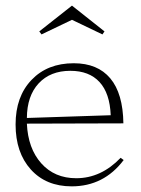

<svg xmlns="http://www.w3.org/2000/svg" viewBox="-20 -640 498 680"><path d="M372.1 -231.9Q369.1 -309.6 332.5 -349.4Q295.9 -389.2 229 -389.2Q158.2 -389.2 116.9 -344.7Q75.7 -300.3 75.2 -222.2ZM35.2 -199.2Q35.2 -297.9 91.6 -356.9Q147.9 -416 241.2 -416Q325.7 -416 370.6 -362.5Q415.5 -309.1 417 -203.1L75.2 -202.1Q79.1 -114.3 126.2 -61.5Q173.3 -8.8 250 -8.8Q337.9 -8.8 407.2 -81.1L418 -73.2Q347.7 20 233.9 20Q143.1 20 89.1 -39.8Q35.2 -99.6 35.2 -199.2ZM119.1 -528.8 234.9 -620.1 350.1 -528.8 342.8 -518.1 234.9 -569.8 127 -518.1Z"/></svg>

Font: Halibut Thin
Style: Regular
Weight: 250
Designer: Matteo Maggi
Foundry: Collletttivo
Version: Version 3.080 | FøM Fix